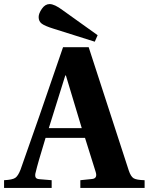

<svg xmlns="http://www.w3.org/2000/svg" viewBox="-48 -924 731 944"><path d="M142 -840Q142 -858 158 -881Q174 -904 196 -904Q220 -904 260 -874L432 -751L418 -719L215 -783Q173 -796 157.5 -807.5Q142 -819 142 -840ZM-28 0V-38Q13 -40 27 -49.5Q41 -59 53 -90Q56 -99 146 -355L262 -692H388L585 -86Q595 -56 609 -47.5Q623 -39 663 -38V0H347V-38L405 -44Q433 -47 422 -80L370 -246H176Q136 -115 128 -79Q123 -63 126.5 -53.5Q130 -44 146 -43L206 -38V0ZM192 -294H354L276 -553H273Z"/></svg>

Font: Heuristica
Style: Bold
Weight: 700
Version: Version 1.0.2